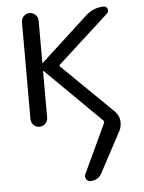

<svg xmlns="http://www.w3.org/2000/svg" viewBox="-55 -586 656 874"><g transform="rotate(-5 273.0 -149.0)"><path d="M370.1 -509.8Q405.3 -542 453.1 -542Q463.9 -542 468.8 -529.8Q473.6 -517.6 464.8 -509.8L231.4 -296.9Q225.6 -292 230.5 -287.1L460 -62.5Q478.5 -44.9 482.4 -19.5Q482.4 -13.7 482.4 -6.8Q482.4 11.7 473.6 28.3L375 212.9Q358.4 244.1 322.3 244.1Q310.5 244.1 303.7 233.4Q296.9 222.7 301.8 211.9L407.2 -13.7Q410.2 -20.5 405.3 -25.4L154.3 -273.4Q153.3 -274.4 152.3 -274.4Q151.4 -274.4 151.4 -273.4V-60.5Q151.4 -44.9 140.1 -33.7Q128.9 -22.5 113.3 -22.5Q97.7 -22.5 86.4 -33.7Q75.2 -44.9 75.2 -60.5V-503.9Q75.2 -519.5 86.4 -530.8Q97.7 -542 113.3 -542Q128.9 -542 140.1 -530.8Q151.4 -519.5 151.4 -503.9V-311.5Q151.4 -310.5 152.3 -310.5Q153.3 -310.5 154.3 -311.5Z"/></g></svg>

Font: Gen Jyuu Gothic P Normal
Style: Regular
Weight: 300
Designer: [Source Han Sans]
Ryoko NISHIZUKA  (kana & ideographs); Paul D. Hunt (Latin, Greek & Cyrillic); Wenlong ZHANG  (bopomofo
Version: Version 1.002.20150607